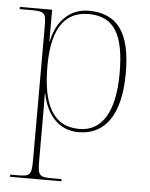

<svg xmlns="http://www.w3.org/2000/svg" viewBox="-55 -591 684 876"><g transform="rotate(5 287.0 -153.0)"><path d="M24 240H259V230H217C157 230 150 226 150 152V13C150 -60 150 -125 149 -152H151C171 -50 232 10 317 10C435 10 509 -80 509 -278C509 -460 449 -546 316 -546C227 -546 168 -480 151 -392H149V-536H1V-526H45C118 -526 122 -522 122 -452V152C122 226 115 230 55 230H24ZM320 -5C195 -5 150 -108 150 -279C150 -427 193 -531 317 -531C437 -531 481 -446 481 -273C481 -97 423 -5 320 -5Z"/></g></svg>

Font: Noto Serif Display Thin
Style: Regular
Weight: 100
Designer: Monotype Design Team
Foundry: Monotype Imaging Inc.
Version: Version 2.009